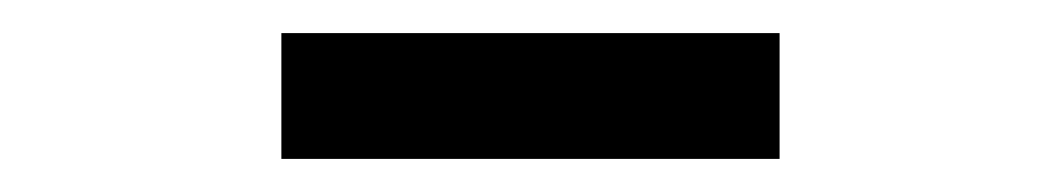

<svg xmlns="http://www.w3.org/2000/svg" viewBox="-20 -677 640 116"><path d="M150 -581V-657H451V-581Z"/></svg>

Font: SUSE Thin Medium
Style: Regular
Weight: 500
Version: Version 1.000